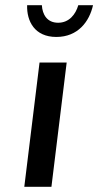

<svg xmlns="http://www.w3.org/2000/svg" viewBox="-20 -728 380 743"><path d="M179 -5 238 -486H133L74 -5ZM340 -708H283C273 -673 248 -640 205 -640C162 -640 144 -672 142 -708H85C83 -646 114 -585 198 -585C282 -585 326 -645 340 -708Z"/></svg>

Font: Falling Sky
Style: LightObl
Weight: 400
Designer: Paul D. Hunt
Foundry: Adobe Systems Incorporated
Version: Version 1.02